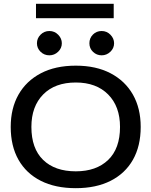

<svg xmlns="http://www.w3.org/2000/svg" viewBox="-20 -972 790 1003"><path d="M376 11Q269 11 193 -27.5Q117 -66 76.5 -137.5Q36 -209 36 -309Q36 -406 76.5 -477.5Q117 -549 193 -589Q269 -629 376 -629Q482 -629 558 -589Q634 -549 674.5 -477.5Q715 -406 715 -309Q715 -209 674.5 -137.5Q634 -66 558 -27.5Q482 11 376 11ZM376 -77Q483 -77 545 -136.5Q607 -196 607 -309Q607 -416 545 -478.5Q483 -541 376 -541Q267 -541 205.5 -478.5Q144 -416 144 -309Q144 -196 205.5 -136.5Q267 -77 376 -77ZM238 -683Q211 -683 192 -701.5Q173 -720 173 -746Q173 -772 192 -791Q211 -810 238 -810Q265 -810 284 -790.5Q303 -771 303 -746Q303 -720 283.5 -701.5Q264 -683 238 -683ZM511 -683Q485 -683 466 -701Q447 -719 447 -746Q447 -773 465.5 -791.5Q484 -810 511 -810Q538 -810 557 -790.5Q576 -771 576 -746Q576 -720 556.5 -701.5Q537 -683 511 -683ZM168 -877V-952H574V-877Z"/></svg>

Font: Inconsolata ExtraExpanded SemiBold
Style: Regular
Weight: 600
Width: 8
Monospace: yes
Designer: Raph Levien, Cyreal, Brenton Simpson
Foundry: Raph Levien, Cyreal, Google
Version: Version 3.001; ttfautohint (v1.8.2.53-6de2)